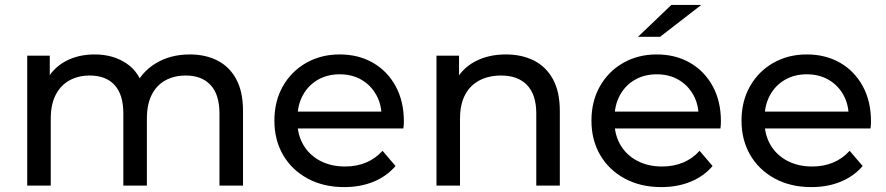

<svg xmlns="http://www.w3.org/2000/svg" viewBox="-20 -757 3614 783"><path d="M754 -535Q818 -535 867 -510Q916 -485 943.5 -434Q971 -383 971 -305V0H875V-294Q875 -371 839 -410Q803 -449 738 -449Q690 -449 654 -429Q618 -409 598.5 -370Q579 -331 579 -273V0H483V-294Q483 -371 447.5 -410Q412 -449 346 -449Q299 -449 263 -429Q227 -409 207 -370Q187 -331 187 -273V0H91V-530H183V-389L168 -425Q193 -477 245 -506Q297 -535 366 -535Q442 -535 497 -497.5Q552 -460 569 -384L530 -400Q554 -461 614 -498Q674 -535 754 -535Z M1384 6Q1299 6 1234.5 -29Q1170 -64 1134.5 -125Q1099 -186 1099 -265Q1099 -344 1133.5 -405Q1168 -466 1228.5 -500.5Q1289 -535 1365 -535Q1442 -535 1501 -501Q1560 -467 1593.5 -405.5Q1627 -344 1627 -262Q1627 -256 1626.5 -248Q1626 -240 1625 -233H1174V-302H1575L1536 -278Q1537 -329 1515 -369Q1493 -409 1454.5 -431.5Q1416 -454 1365 -454Q1315 -454 1276 -431.5Q1237 -409 1215 -368.5Q1193 -328 1193 -276V-260Q1193 -207 1217.5 -165.5Q1242 -124 1286 -101Q1330 -78 1387 -78Q1434 -78 1472.5 -94Q1511 -110 1540 -142L1593 -80Q1557 -38 1503.5 -16Q1450 6 1384 6Z M2043 -535Q2108 -535 2157.5 -510Q2207 -485 2235 -434Q2263 -383 2263 -305V0H2167V-294Q2167 -371 2129.5 -410Q2092 -449 2024 -449Q1973 -449 1935 -429Q1897 -409 1876.5 -370Q1856 -331 1856 -273V0H1760V-530H1852V-387L1837 -425Q1863 -477 1917 -506Q1971 -535 2043 -535Z M2677 6Q2592 6 2527.5 -29Q2463 -64 2427.5 -125Q2392 -186 2392 -265Q2392 -344 2426.5 -405Q2461 -466 2521.5 -500.5Q2582 -535 2658 -535Q2735 -535 2794 -501Q2853 -467 2886.5 -405.5Q2920 -344 2920 -262Q2920 -256 2919.5 -248Q2919 -240 2918 -233H2467V-302H2868L2829 -278Q2830 -329 2808 -369Q2786 -409 2747.5 -431.5Q2709 -454 2658 -454Q2608 -454 2569 -431.5Q2530 -409 2508 -368.5Q2486 -328 2486 -276V-260Q2486 -207 2510.5 -165.5Q2535 -124 2579 -101Q2623 -78 2680 -78Q2727 -78 2765.5 -94Q2804 -110 2833 -142L2886 -80Q2850 -38 2796.5 -16Q2743 6 2677 6ZM2582 -607 2718 -737H2840L2672 -607Z M3289 6Q3204 6 3139.5 -29Q3075 -64 3039.5 -125Q3004 -186 3004 -265Q3004 -344 3038.5 -405Q3073 -466 3133.5 -500.5Q3194 -535 3270 -535Q3347 -535 3406 -501Q3465 -467 3498.5 -405.5Q3532 -344 3532 -262Q3532 -256 3531.5 -248Q3531 -240 3530 -233H3079V-302H3480L3441 -278Q3442 -329 3420 -369Q3398 -409 3359.5 -431.5Q3321 -454 3270 -454Q3220 -454 3181 -431.5Q3142 -409 3120 -368.5Q3098 -328 3098 -276V-260Q3098 -207 3122.5 -165.5Q3147 -124 3191 -101Q3235 -78 3292 -78Q3339 -78 3377.5 -94Q3416 -110 3445 -142L3498 -80Q3462 -38 3408.5 -16Q3355 6 3289 6Z"/></svg>

Font: MOST Montserrat Medium
Style: Regular
Weight: 500
Designer: Julieta Ulanovsky
Foundry: Julieta Ulanovsky
Version: Version 8.000;March 11, 2024;FontCreator 15.0.0.2926 64-bit